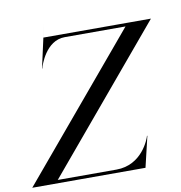

<svg xmlns="http://www.w3.org/2000/svg" viewBox="-133 -942 965 1026"><g transform="rotate(-10 350.0 -428.5)"><path d="M740.5 -780H157L174 -857L121 -618.5L122.5 -618C126 -633 166.5 -762.5 269.5 -762.5H599.5L-41 0H573.5L613 -166.5L611 -167C607 -151 558.5 -17.5 419 -17.5H100.5Z"/></g></svg>

Font: Beautique Display Thin
Style: Bold
Weight: 500
Italic angle: -12°
Designer: Nhat-Quang Ngo
Version: Version 1.100;Glyphs 3.2.3 (3260)